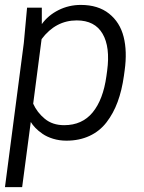

<svg xmlns="http://www.w3.org/2000/svg" viewBox="-30 -561 586 781"><path d="M298.8 -541Q369.1 -541 413.6 -505.6Q458 -470.2 472.9 -411.1Q487.8 -352.1 477.1 -274.9L474.1 -252.9Q465.8 -193.4 448.5 -146.5Q431.2 -99.6 403.3 -63.5Q375.5 -27.3 334 -8.1Q292.5 11.2 240.2 11.2Q211.4 11.2 186 3.4Q160.6 -4.4 143.1 -16.6Q125.5 -28.8 113.8 -41Q102.1 -53.2 95.2 -64.9L60.1 200.2H-9.8L66.9 -386.2L80.1 -529.8H140.1V-462.9Q165.5 -498.5 207.8 -519.8Q250 -541 298.8 -541ZM231 -51.8Q304.2 -51.8 346.9 -103.8Q389.6 -155.8 402.8 -251L405.8 -272.9Q418.9 -369.6 387.2 -423.8Q355.5 -478 282.2 -478Q196.3 -478 139.2 -401.9L105 -139.2Q120.6 -104 152.1 -77.9Q183.6 -51.8 231 -51.8Z"/></svg>

Font: Cooper Hewitt
Style: Book Italic
Weight: 706
Designer: Village Type and Design LLC
Foundry: Cooper Hewitt Smithsonian Design Museum
Version: 1.000